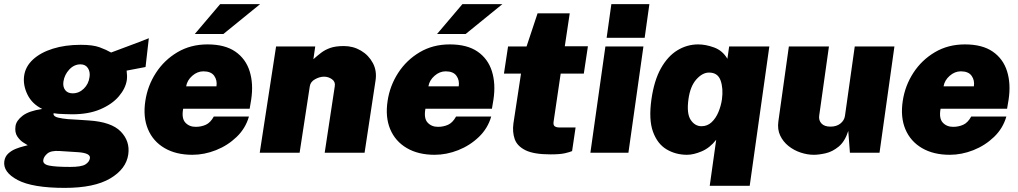

<svg xmlns="http://www.w3.org/2000/svg" viewBox="-57 -743 4954 934"><path d="M258 171Q101.5 171 29 132.8Q-43.5 94.5 -36 41Q-32.5 18 -16.5 3.5Q-0.5 -11 19.8 -19Q40 -27 56.8 -31Q73.5 -35 78 -36.5Q73 -39.5 56.8 -49.5Q40.5 -59.5 27.2 -79.2Q14 -99 18.5 -130Q22.5 -156.5 53 -180Q83.5 -203.5 148.5 -213Q99 -237 76.5 -283.2Q54 -329.5 60.5 -375Q67 -420 103.8 -453.8Q140.5 -487.5 200.2 -506.2Q260 -525 336 -525Q395 -525 427.5 -513Q460 -501 483.5 -487.5Q517.5 -500.5 569.8 -519.8Q622 -539 667 -557L651 -417L559 -399.5Q562.5 -373 560 -354Q554 -313 521.2 -274.5Q488.5 -236 431.2 -211.5Q374 -187 294 -187Q278.5 -187 256.8 -188Q235 -189 225.5 -189.5Q214.5 -190.5 208.2 -191.8Q202 -193 203 -187.5Q205.5 -175.5 225.8 -170.8Q246 -166 273 -163.5Q290 -162 318 -160.8Q346 -159.5 375 -157Q485 -150 530.5 -103Q576 -56 567 8Q557 79 479.2 125Q401.5 171 258 171ZM296.5 -289Q327.5 -289 350.8 -311.8Q374 -334.5 378.5 -368Q382.5 -393 370.8 -411.5Q359 -430 334.5 -430Q303.5 -430 280 -404.8Q256.5 -379.5 251.5 -346Q248 -321 260 -305Q272 -289 296.5 -289ZM284.5 69Q339 69 358.5 56.8Q378 44.5 380.5 26Q383.5 2 325 -2.5L231.5 -8.5Q191 -11 173.5 3.8Q156 18.5 153.5 35.5Q150.5 56 182 62.5Q213.5 69 284.5 69Z M879 10Q799 10 743.2 -22.8Q687.5 -55.5 662.8 -114.5Q638 -173.5 650 -252Q661 -326 701.5 -388.5Q742 -451 806.2 -489Q870.5 -527 952.5 -527Q1037 -527 1087.8 -492Q1138.5 -457 1157.5 -396.2Q1176.5 -335.5 1165 -259L1157.5 -214H834Q825.5 -167.5 844.5 -146.8Q863.5 -126 895 -126Q921.5 -126 944 -136Q966.5 -146 983 -176H1154Q1137.5 -118.5 1094 -76.8Q1050.5 -35 993.5 -12.5Q936.5 10 879 10ZM848.5 -323H996Q1000.5 -352.5 985 -374.2Q969.5 -396 932.5 -396Q903 -396 878.2 -374.2Q853.5 -352.5 848.5 -323ZM1014 -723H1208.5L1029.5 -577.5H890.5Z M1206.5 0 1286 -517H1476.5L1467.5 -455Q1486 -471.5 1504.8 -486Q1523.5 -500.5 1549.5 -509.8Q1575.5 -519 1616 -519Q1661 -519 1698.8 -496.8Q1736.5 -474.5 1757 -436Q1777.5 -397.5 1769.5 -349L1716.5 0H1522.5L1571.5 -323Q1575.5 -345 1558 -357.5Q1540.5 -370 1519.5 -370Q1498 -370 1475.5 -357.5Q1453 -345 1450 -323L1400.5 0Z M2057.5 10Q1977.5 10 1921.8 -22.8Q1866 -55.5 1841.2 -114.5Q1816.5 -173.5 1828.5 -252Q1839.5 -326 1880 -388.5Q1920.5 -451 1984.8 -489Q2049 -527 2131 -527Q2215.5 -527 2266.2 -492Q2317 -457 2336 -396.2Q2355 -335.5 2343.5 -259L2336 -214H2012.5Q2004 -167.5 2023 -146.8Q2042 -126 2073.5 -126Q2100 -126 2122.5 -136Q2145 -146 2161.5 -176H2332.5Q2316 -118.5 2272.5 -76.8Q2229 -35 2172 -12.5Q2115 10 2057.5 10ZM2027 -323H2174.5Q2179 -352.5 2163.5 -374.2Q2148 -396 2111 -396Q2081.5 -396 2056.8 -374.2Q2032 -352.5 2027 -323ZM2192.5 -723H2387L2208 -577.5H2069Z M2621 8Q2540 8 2499.2 -12.2Q2458.5 -32.5 2446.8 -66.5Q2435 -100.5 2440.5 -142L2477.5 -385H2394.5L2414.5 -517H2504.5L2558 -678H2714.5L2690.5 -518H2803L2783 -385H2670.5L2636 -151Q2633.5 -134 2641.8 -128.5Q2650 -123 2663 -123H2743L2726 -8Q2714.5 -3 2691 2.5Q2667.5 8 2621 8Z M2894 -559 2917 -723H3102L3079 -559ZM2815 0 2888 -517H3073L3000 0Z M3590 161H3395.5L3427 -63Q3396 -23.5 3356.5 -6.8Q3317 10 3285 10Q3230 10 3185.5 -16.5Q3141 -43 3119.5 -102.2Q3098 -161.5 3112 -260Q3125 -351.5 3158.2 -410.8Q3191.5 -470 3238.5 -498.5Q3285.5 -527 3339.5 -527Q3376 -527 3417 -512Q3458 -497 3481.5 -457L3490 -517H3685.5ZM3355.5 -129Q3384 -129 3404.8 -148.5Q3425.5 -168 3438 -198.2Q3450.5 -228.5 3455 -260Q3462 -312.5 3448.5 -351.2Q3435 -390 3392 -390Q3360 -390 3330.2 -356.5Q3300.5 -323 3292 -260Q3282.5 -190.5 3303 -159.8Q3323.5 -129 3355.5 -129Z M3902 10Q3870.5 10 3838 -0.8Q3805.5 -11.5 3779 -32.5Q3752.5 -53.5 3738.2 -83.8Q3724 -114 3729.5 -153L3780.5 -517H3975.5L3928 -180Q3925 -157.5 3939.2 -142.2Q3953.5 -127 3983 -127Q4012.5 -127 4031.5 -142.2Q4050.5 -157.5 4053.5 -180L4101 -517H4294L4221.5 0H4077.5L4069.5 -106Q4053 -54.5 4022.8 -29.8Q3992.5 -5 3959.8 2.5Q3927 10 3902 10Z M4563.5 10Q4483.5 10 4427.8 -22.8Q4372 -55.5 4347.2 -114.5Q4322.5 -173.5 4334.5 -252Q4345.5 -326 4386 -388.5Q4426.5 -451 4490.8 -489Q4555 -527 4637 -527Q4721.5 -527 4772.2 -492Q4823 -457 4842 -396.2Q4861 -335.5 4849.5 -259L4842 -214H4518.5Q4510 -167.5 4529 -146.8Q4548 -126 4579.5 -126Q4606 -126 4628.5 -136Q4651 -146 4667.5 -176H4838.5Q4822 -118.5 4778.5 -76.8Q4735 -35 4678 -12.5Q4621 10 4563.5 10ZM4533 -323H4680.5Q4685 -352.5 4669.5 -374.2Q4654 -396 4617 -396Q4587.5 -396 4562.8 -374.2Q4538 -352.5 4533 -323Z"/></svg>

Font: Public Sans Black
Style: Italic
Weight: 900
Italic angle: -8°
Designer: The Public Sans project authors (U.S. Web Design System). Libre Franklin designed by Pablo Impallari and Rodrigo Fuenzal
Version: Version 1.007; ttfautohint (v1.8.1) -l 8 -r 50 -G 200 -x 14 